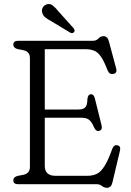

<svg xmlns="http://www.w3.org/2000/svg" viewBox="-20 -899 638 937"><path d="M45 -681Q45 -700 68.5 -700H434Q450.5 -700 460.5 -711.2Q470.5 -722.5 485 -722.5Q505 -722.5 511.5 -697L547 -564.5Q553 -541.5 532 -538Q513.5 -534.5 504.5 -557Q487.5 -601.5 472.2 -623.2Q457 -645 438.8 -652Q420.5 -659 395 -659H198.5V-364.5H361Q386 -364.5 396 -375Q406 -385.5 406.5 -414.5Q408.5 -437 421.5 -439Q437.5 -440.5 442.5 -420.5L475.5 -288Q481 -265 464.5 -260.5Q449.5 -256 440 -275.5Q428 -304 415 -314.2Q402 -324.5 375.5 -324.5H198.5V-89.5Q198.5 -41 251.5 -41H405.5Q433 -41 452.8 -50.8Q472.5 -60.5 490.2 -88.8Q508 -117 528.5 -174Q536 -193.5 552.5 -190Q571.5 -186.5 565 -162L528.5 -8Q522.5 17.5 502 17.5Q489 17.5 478 8.8Q467 0 452.5 0H68.5Q45 0 45 -19Q45 -34.5 65.5 -40.5L94.5 -46Q126 -53 126 -84V-616Q126 -647 94.5 -654L65.5 -659.5Q45 -665.5 45 -681ZM267.5 -841 338 -762.5Q341.5 -757.5 343.5 -752.2Q345.5 -747 341.5 -742.5Q334.5 -734 323 -739.5L229.5 -796Q212.5 -805 201.2 -814Q190 -823 186.5 -836Q182 -848.5 187.8 -860.5Q193.5 -872.5 207 -877.5Q224 -883 237.5 -872.2Q251 -861.5 267.5 -841Z"/></svg>

Font: Fraunces 72pt S100 Light
Style: Regular
Weight: 300
Version: Version 1.000; ttfautohint (v1.8.3)